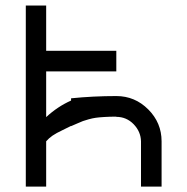

<svg xmlns="http://www.w3.org/2000/svg" viewBox="-20 -687 688 707"><path d="M575 -166.7V0H499.2V-166.7Q498.3 -202.5 472.1 -229.6Q445.8 -256.7 408.3 -256.7V-257.5Q384.2 -257.5 364.2 -256.2Q344.2 -255 332.5 -253.3Q320.8 -251.7 305.8 -247.5Q290.8 -243.3 285.4 -241.2Q280 -239.2 263.8 -232.1Q247.5 -225 241.7 -222.5V-223.3Q234.2 -219.2 210.4 -207.9Q186.7 -196.7 173.3 -187.5Q160 -178.3 150 -166.7V0H75V-666.7H150V-500H408.3V-424.2H150V-255.8Q192.5 -295 241.7 -316.7V-325Q323.3 -333.3 408.3 -333.3Q476.7 -333.3 525.8 -284.2Q575 -235 575 -166.7Z"/></svg>

Font: 0xA000
Style: Regular
Weight: 400
Version: Version 0.1